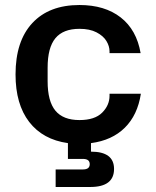

<svg xmlns="http://www.w3.org/2000/svg" viewBox="-20 -564 624 766"><path d="M202 112H311Q338 112 338 91Q338 70 311 70H251V7Q151 -7 96.5 -77.5Q42 -148 42 -267Q42 -400 109 -472Q176 -544 297 -544Q398 -544 461.5 -494.5Q525 -445 541 -352H417V-359Q417 -380 404.5 -400.5Q392 -421 365 -435Q338 -449 297 -449Q232 -449 201 -411.5Q170 -374 170 -294V-240Q170 -160 201 -122.5Q232 -85 297 -85Q358 -85 387.5 -114.5Q417 -144 417 -182V-190H542Q529 -105 478 -54.5Q427 -4 343 7V41Q435 41 435 110Q435 182 340 182H202Z"/></svg>

Font: Mozilla Text BETA SemiBold
Style: Regular
Weight: 600
Designer: Studio DRAMA
Foundry: Studio DRAMA
Version: Version 0.100